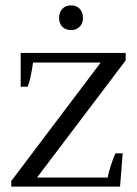

<svg xmlns="http://www.w3.org/2000/svg" viewBox="-20 -695 510 715"><path d="M200 -628Q200 -649 212 -662Q224 -675 245 -675Q265 -675 277 -662Q289 -649 289 -628Q289 -608 276.5 -595.5Q264 -583 245 -583Q224 -583 212 -595.5Q200 -608 200 -628ZM22 -21 355 -462H103Q94 -398 83 -372H57V-498H448V-470L118 -34H381Q384 -52 393.5 -81Q403 -110 410 -124H437L427 0H22Z"/></svg>

Font: Trirong
Style: Regular
Weight: 400
Designer: Katatrad Team
Foundry: CadsonDemak
Version: Version 1.001